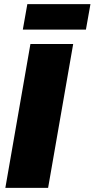

<svg xmlns="http://www.w3.org/2000/svg" viewBox="-20 -914 460 934"><path d="M6 0H214L336 -700H128ZM91 -770H398L420 -894H113Z"/></svg>

Font: Fixel Text 20240404 Black
Style: Italic
Weight: 900
Width: 4
Italic angle: -10°
Designer: AlfaBravo + MacPaw
Foundry: Kyrylo Tkachov, Marchela Mozhyna, Serhii Makarenko, Maria Weinstein, Zakhar Kryvoshyya
Version: Version 1.211;Glyphs 3.2 (3225)